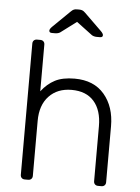

<svg xmlns="http://www.w3.org/2000/svg" viewBox="-59 -926 709 971"><g transform="rotate(5 295.5 -440.0)"><path d="M82 0ZM311 -530Q409 -530 462 -467.5Q515 -405 515 -306V-22Q515 -12 509 -6Q503 0 493 0H476Q466 0 460 -6Q454 -12 454 -22V-301Q454 -382 414.5 -427Q375 -472 301 -472Q229 -472 186 -426.5Q143 -381 143 -301V-22Q143 -12 137 -6Q131 0 121 0H104Q94 0 88 -6Q82 -12 82 -22V-688Q82 -698 88 -704Q94 -710 104 -710H121Q131 -710 137 -704Q143 -698 143 -688V-451Q173 -490 211.5 -510Q250 -530 311 -530ZM335 -866 422 -781Q434 -769 434 -761Q434 -750 420 -750H403Q396 -750 389 -752Q382 -754 378 -757L298 -817L218 -757Q214 -754 207 -752Q200 -750 193 -750H176Q162 -750 162 -761Q162 -769 174 -781L261 -866Q270 -875 276.5 -877.5Q283 -880 293 -880H303Q312 -880 319 -877.5Q326 -875 335 -866Z"/></g></svg>

Font: Hezaedrus Light
Style: Regular
Weight: 300
Designer: Hubert & Fischer
Foundry: Hubert & Fischer
Version: Version 1.10;September 3, 2019;FontCreator 11.5.0.2425 64-bi